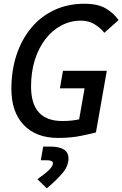

<svg xmlns="http://www.w3.org/2000/svg" viewBox="-20 -723 650 1020"><path d="M288.6 9.8Q171.9 9.8 106.2 -59.1Q40.5 -127.9 40.5 -250.5Q40.5 -348.1 67.6 -430.7Q94.7 -513.2 145.5 -574.5Q196.3 -635.7 268.1 -669.4Q339.8 -703.1 429.7 -703.1Q499 -703.1 541.3 -678.5Q583.5 -653.8 609.9 -616.2L534.2 -548.8Q512.2 -576.2 481.4 -594.7Q450.7 -613.3 410.2 -613.3Q354 -613.3 305.7 -587.6Q257.3 -562 221.2 -515.1Q185.1 -468.3 165 -404.3Q145 -340.3 145 -263.2Q145 -80.1 311 -80.1Q360.8 -80.1 400.9 -89.1Q440.9 -98.1 466.8 -104.5L489.7 -19.5Q467.3 -13.2 412.1 -1.7Q356.9 9.8 288.6 9.8ZM388.2 -19.5 445.8 -346.7H547.4L489.7 -19.5ZM298.3 -253.9 314.5 -346.7H544.4L528.3 -253.9ZM228.5 277.3 178.7 229Q221.2 199.2 241.2 179Q261.2 158.7 261.2 144Q261.2 128.4 228.5 128.4H196.8L209.5 55.7H246.1Q343.8 55.7 343.8 118.2Q343.8 160.6 309.1 200.2Q274.4 239.7 228.5 277.3Z"/></svg>

Font: Cascadia Mono NF
Style: Italic
Weight: 400
Italic angle: -10°
Monospace: yes
Designer: Aaron Bell
Foundry: Saja Typeworks
Version: Version 2404.023